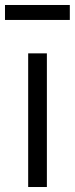

<svg xmlns="http://www.w3.org/2000/svg" viewBox="-51 -750 300 770"><path d="M62 -536H137V0H62ZM-31 -730H229V-670H-31Z"/></svg>

Font: Trafiko Sans Variable
Style: Regular
Weight: 400
Designer: Gumpita Rahayu / Trafiko
Foundry: Tokotype / Trafiko
Version: Version 0.001;FEAKit 1.0